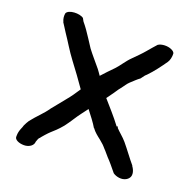

<svg xmlns="http://www.w3.org/2000/svg" viewBox="-127 -798 969 970"><g transform="rotate(20 358.0 -313.5)"><path d="M161.8 -15.7 162.3 -15C168.6 -24.3 195 -54 204.7 -62.4L228.7 -84.4C238.5 -93.4 247.5 -103.8 259.6 -118C281 -145.3 302 -181.9 319.5 -204C327.5 -213.9 336.2 -225.7 345.4 -238.4C364 -214.6 391.7 -178.9 403.8 -157L404.3 -157.9C417.8 -139 434.7 -126.4 451.8 -113L473.1 -94.6C477.4 -90.8 483.4 -83.5 487.9 -78.5C501.4 -65 514.4 -46.9 531.7 -29.6L545.6 -13.7C555.1 -3 567 12.1 575.9 22.9C592.7 35.2 624.4 42 646.7 28.5C682 7.1 660.6 -31 651.3 -43.1L650.7 -45.7C624.6 -76.2 600.9 -110.3 572.7 -144C555.1 -164.9 531.5 -182.6 516.9 -198.7L515.1 -204.3L512.9 -206C510.3 -205.5 508.6 -205 507.2 -204.4L506.8 -206.5L506.4 -207.2C477.5 -245.9 442.6 -284 410.4 -321.1C415.1 -327.7 422 -337.4 427.1 -344.3C441.9 -363.5 451.4 -381.4 462.4 -393.6L478.9 -416.1C483.1 -421.8 488 -428.5 494.1 -434C512 -450.1 523.7 -462.5 538.9 -473.1L539.6 -473.8L553 -492C556.1 -496.3 559 -498 563.4 -502.4C591.1 -530.5 619 -568.4 640.5 -599.4C648.7 -611.1 653 -630.8 652 -647.9C650.8 -655.7 642.6 -661.9 632.7 -666C612.6 -674.8 580.3 -674.4 562.5 -662.4C549.8 -648 536 -632.9 520.2 -613.7C504.2 -594.3 482.7 -573.6 463.9 -554.5C437.8 -529.2 422.4 -501.1 400.7 -478.4C380 -456.9 359.1 -436.2 340.8 -415.1C334.1 -424.2 327.7 -435 320.2 -444.2C298.4 -471.1 269.9 -503 250.5 -529L220.5 -575C203.5 -601 189.5 -622 169.9 -645.2L161.3 -660.8C140 -677.6 80.5 -676.2 69.7 -652.8C66.9 -638.6 68.5 -622.8 75.1 -608.7L75.5 -606.6L85 -592C90.9 -582.8 97.2 -573 103.8 -562.5C129.7 -525.1 153.6 -482.2 186.2 -439.3C218.8 -396.5 244.4 -361 274.2 -318.2C259.5 -294.8 240.2 -267.4 222.1 -245.9C204 -224.2 180.5 -193.7 164 -174.2C141.7 -140.9 111.6 -115.5 82.6 -78.2C77.3 -70.8 71.3 -58.7 66.3 -48.7C64.6 -36.6 50 -18.2 50 13V19C50 33.1 72.1 45 100.5 45C128.9 45 151 28.1 151 8.1C155.5 -3.9 156.8 -9.7 161.8 -15.7Z"/></g></svg>

Font: NumbBunny
Style: Bk
Weight: 400
Designer: Robert Jablonski
Foundry: Cannot Into Space Fonts
Version: Version 1.0